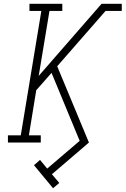

<svg xmlns="http://www.w3.org/2000/svg" viewBox="-20 -755 665 1017"><path d="M261 242 160 120 192 92 230 138 402 -9 253 -369 172 -277 133 -38H196V0H22V-38H90L199 -697H136V-735H310V-697H242L185 -353L518 -735H625V-697H539L283 -404L451 0L255 168L294 214Z"/></svg>

Font: Iosevka Etoile XLtObl
Style: Regular
Weight: 200
Italic angle: -9°
Designer: Belleve Invis
Foundry: Belleve Invis
Version: Version 15.5.2; ttfautohint (v1.8.4)